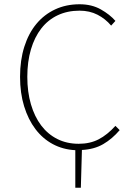

<svg xmlns="http://www.w3.org/2000/svg" viewBox="-20 -692 640 900"><path d="M333 188V12Q275 9 227.5 -16.5Q180 -42 146 -87Q112 -132 93 -194Q74 -256 74 -332Q74 -410 94 -473Q114 -536 150.5 -580Q187 -624 238.5 -648Q290 -672 353 -672Q410 -672 452.5 -648Q495 -624 521 -594L501 -572Q474 -604 437 -623Q400 -642 353 -642Q296 -642 250.5 -620.5Q205 -599 173.5 -558.5Q142 -518 125 -460.5Q108 -403 108 -332Q108 -261 125 -203Q142 -145 173 -104Q204 -63 248.5 -40.5Q293 -18 349 -18Q402 -18 442.5 -39Q483 -60 521 -102L541 -82Q506 -41 464 -16.5Q422 8 364 11L359 188Z"/></svg>

Font: Source Code Pro ExtraLight
Style: Regular
Weight: 200
Monospace: yes
Designer: Paul D. Hunt, Teo Tuominen
Foundry: Adobe Systems Incorporated
Version: Version 2.030;PS 1.000;hotconv 16.6.51;makeotf.lib2.5.65220